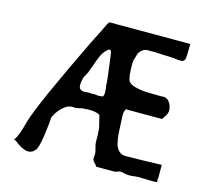

<svg xmlns="http://www.w3.org/2000/svg" viewBox="-117 -971 1184 1107"><g transform="rotate(15 475.0 -417.5)"><path d="M907 -122V-44L905 -42Q907 -23 906 -19Q884 -16 837 -18.5Q790 -21 767 -17Q737 -13 715 -18Q688 -24 683 -23Q679 -22 670 -18.5Q661 -15 656 -15V-14Q652 -14 598 -14H545Q542 -20 532 -30Q522 -40 519 -48Q517 -48 518 -65Q519 -82 519 -83Q519 -94 513.5 -113.5Q508 -133 507 -139Q506 -148 506 -163.5Q506 -179 506 -188Q504 -206 503 -233L485 -307Q454 -327 377 -318Q375 -317 359 -313.5Q343 -310 335 -311Q316 -314 295 -306V-307Q291 -305 279 -296Q245 -273 221 -223V-222Q220 -207 218 -186Q216 -165 210.5 -122Q205 -79 196.5 -48.5Q188 -18 178 -14Q177 -12 174 -9Q171 -6 161 -1.5Q151 3 138.5 2.5Q126 2 104.5 -8Q83 -18 58 -39Q48 -43 43 -44Q47 -43 51 -48.5Q55 -54 59.5 -64Q64 -74 68.5 -85Q73 -96 77 -109.5Q81 -123 84 -133Q87 -143 89.5 -152.5Q92 -162 92 -163Q111 -225 169 -355Q247 -528 331 -700Q352 -743 372 -781Q373 -782 375 -787Q377 -792 380 -798Q383 -804 386.5 -811.5Q390 -819 393 -824.5Q396 -830 399 -834Q402 -838 403 -838H887Q886 -838 885.5 -831Q885 -824 885 -814.5Q885 -805 884.5 -795Q884 -785 884 -777.5Q884 -770 884 -769Q883 -755 882 -749.5Q881 -744 876 -737.5Q871 -731 860 -731Q850 -730 837.5 -731.5Q825 -733 812 -734.5Q799 -736 789 -736Q760 -736 719 -739Q714 -740 693.5 -740Q673 -740 669 -739Q668 -739 660.5 -740Q653 -741 650 -739Q648 -739 641 -737Q634 -735 630 -731Q628 -729 625 -727.5Q622 -726 621 -725Q620 -724 618 -721.5Q616 -719 613 -716Q612 -714 611 -712.5Q610 -711 609.5 -711Q609 -711 608.5 -710Q608 -709 607 -707Q606 -705 605 -701.5Q604 -698 602 -691Q600 -684 598.5 -678.5Q597 -673 596 -670.5Q595 -668 594 -665.5Q593 -663 593 -659.5Q593 -656 592 -649Q591 -643 591.5 -632.5Q592 -622 592 -612Q592 -601 593.5 -593Q595 -585 593 -583Q594 -575 599 -550Q607 -513 706 -505Q776 -503 796 -503Q798 -503 804 -503.5Q810 -504 812.5 -504Q815 -504 820 -503.5Q825 -503 828 -502Q831 -501 835 -499Q839 -497 842 -494Q859 -480 865 -452.5Q871 -425 858 -406L840 -378H624Q620 -371 617.5 -362.5Q615 -354 615 -349V-343Q615 -336 615 -335Q616 -323 617 -290.5Q618 -258 620 -232Q622 -206 628 -178Q634 -150 650.5 -133.5Q667 -117 693 -117L800 -119ZM481 -424Q483 -430 483 -437.5Q483 -445 482.5 -451Q482 -457 481 -465.5Q480 -474 479 -479Q478 -517 463 -625Q462 -630 459 -653Q458 -664 457 -669Q456 -674 453 -680.5Q450 -687 444.5 -686.5Q439 -686 431 -678Q409 -659 396 -627Q389 -611 377.5 -577.5Q366 -544 359 -527Q357 -522 350.5 -511Q344 -500 341 -494L340 -490Q326 -440 339 -424Q344 -418 352.5 -415.5Q361 -413 369 -414Q377 -415 386.5 -415.5Q396 -416 403 -415Q410 -413 417.5 -414.5Q425 -416 436 -414Q450 -411 467 -414Q471 -415 474 -415Q477 -415 477.5 -415.5Q478 -416 480 -421Q480 -423 481 -424Z"/></g></svg>

Font: Beth Ellen
Style: Regular
Weight: 400
Designer: Alyson Diaz
Version: Version 2.000